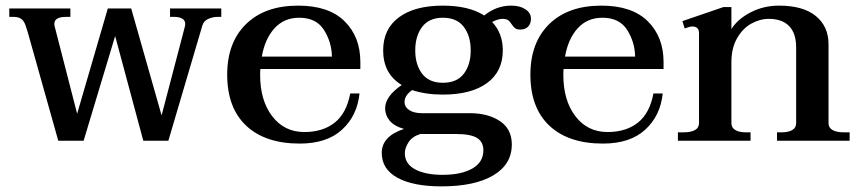

<svg xmlns="http://www.w3.org/2000/svg" viewBox="-20 -500 3058 682"><path d="M766 -470V-440H753Q736 -440 720 -433Q704 -426 699 -410L578 0H489L389 -372L277 0H187L79 -384Q77 -390 71.5 -407.5Q66 -425 56 -432.5Q46 -440 29 -440H13V-470H230V-440H214Q173 -440 173 -415Q173 -410 174 -407L254 -96L363 -470H446L554 -90L636 -403Q638 -411 638 -414Q638 -428 627 -434Q616 -440 600 -440H584V-470Z M905 -255Q904 -248 904 -234Q904 -143 947 -87Q990 -31 1061 -31Q1127 -31 1169 -64.5Q1211 -98 1224 -168H1257Q1249 -89 1195 -39.5Q1141 10 1045 10Q922 10 854.5 -53.5Q787 -117 787 -235Q787 -349 854 -414.5Q921 -480 1039 -480Q1148 -480 1204 -424.5Q1260 -369 1260 -280V-255ZM910 -299H1159Q1158 -351 1130.5 -394Q1103 -437 1043 -437Q989 -437 955 -399.5Q921 -362 910 -299Z M1866 -434Q1866 -416 1856 -405.5Q1846 -395 1828 -395Q1816 -395 1810 -399.5Q1804 -404 1798 -413Q1792 -423 1785.5 -428Q1779 -433 1764 -433Q1750 -433 1728 -422Q1766 -382 1766 -321Q1766 -246 1710 -205Q1654 -164 1553 -164Q1492 -164 1444 -180Q1417 -161 1417 -138Q1417 -120 1433.5 -109Q1450 -98 1479 -98H1649Q1713 -98 1755.5 -70Q1798 -42 1798 13Q1798 84 1732 123Q1666 162 1548 162Q1448 162 1392 131.5Q1336 101 1336 43Q1336 -16 1415 -42Q1380 -52 1364 -71.5Q1348 -91 1348 -115Q1348 -158 1407 -198Q1341 -238 1341 -321Q1341 -397 1397 -438.5Q1453 -480 1553 -480Q1645 -480 1700 -445Q1743 -480 1796 -480Q1827 -480 1846.5 -467Q1866 -454 1866 -434ZM1652 -321Q1652 -372 1627.5 -404.5Q1603 -437 1553 -437Q1504 -437 1479.5 -404.5Q1455 -372 1455 -321Q1455 -270 1479.5 -238Q1504 -206 1553 -206Q1603 -206 1627.5 -238Q1652 -270 1652 -321ZM1418 44Q1418 82 1454.5 101.5Q1491 121 1552 121Q1619 121 1658 98.5Q1697 76 1697 34Q1697 4 1674.5 -10Q1652 -24 1600 -24H1473Q1444 -15 1431 5.5Q1418 26 1418 44Z M1982 -255Q1981 -248 1981 -234Q1981 -143 2024 -87Q2067 -31 2138 -31Q2204 -31 2246 -64.5Q2288 -98 2301 -168H2334Q2326 -89 2272 -39.5Q2218 10 2122 10Q1999 10 1931.5 -53.5Q1864 -117 1864 -235Q1864 -349 1931 -414.5Q1998 -480 2116 -480Q2225 -480 2281 -424.5Q2337 -369 2337 -280V-255ZM1987 -299H2236Q2235 -351 2207.5 -394Q2180 -437 2120 -437Q2066 -437 2032 -399.5Q1998 -362 1987 -299Z M2998 -30V0H2740V-30H2757Q2780 -30 2794 -38Q2808 -46 2808 -63V-331Q2808 -382 2783 -407.5Q2758 -433 2711 -433Q2679 -433 2648.5 -416Q2618 -399 2598 -364Q2578 -329 2578 -279V-63Q2578 -46 2592 -38Q2606 -30 2629 -30H2646V0H2388V-30H2409Q2434 -30 2448.5 -38Q2463 -46 2463 -63V-382Q2463 -406 2439 -406Q2431 -406 2412 -399L2404 -425L2550 -475H2578V-397Q2601 -433 2647 -456.5Q2693 -480 2747 -480Q2833 -480 2878 -443Q2923 -406 2923 -343V-63Q2923 -46 2937.5 -38Q2952 -30 2977 -30Z"/></svg>

Font: Taviraj Medium
Style: Regular
Weight: 500
Designer: Katatrad Team
Foundry: CadsonDemak
Version: Version 1.030